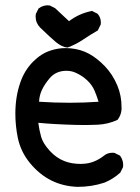

<svg xmlns="http://www.w3.org/2000/svg" viewBox="-20 -708 540 739"><path d="M39.1 -270.5Q39.1 -335 57.6 -388.7Q73.7 -437 107.9 -471.2Q139.2 -502.4 175.3 -513.7Q203.1 -522.9 232.4 -522.9Q242.2 -522.9 252 -522Q291.5 -518.1 322.8 -501Q354 -483.9 383.8 -452.9Q413.6 -421.9 431.6 -378.9Q447.8 -340.3 447.8 -295.9Q447.8 -291 447.8 -286.1V-285.6Q445.8 -264.6 433.1 -247.6L432.1 -246.6Q397 -230 356 -228Q315.4 -226.1 276.4 -227.1Q186 -229.5 127.4 -235.4Q131.3 -206.1 138.4 -181.2Q145.5 -156.2 170.9 -128.2Q196.3 -100.1 228 -87.9Q255.4 -77.1 290.5 -77.1Q295.9 -77.1 301.3 -77.6Q342.8 -79.6 380.4 -108.9Q393.6 -120.1 413.1 -120.1Q416 -120.1 420.4 -119.6L441.9 -108.9L442.9 -107.4Q454.1 -91.8 454.1 -72.3Q454.1 -69.3 453.6 -64.9L442.9 -43.5Q416 -19 381.8 -4.9Q381.8 -4.9 381.3 -4.9Q333.5 11.2 278.3 11.2Q167.5 7.3 95.7 -80.1Q59.6 -123.5 48.3 -178.7Q39.1 -224.6 39.1 -270.5ZM235.8 -435.5Q195.3 -435.5 170.9 -406.7Q150.9 -382.8 141.1 -361.3Q131.3 -339.8 130.4 -316.4Q250.5 -308.6 359.4 -316.4Q352.1 -339.8 343.8 -359.4Q334.5 -380.9 315.7 -398.7Q296.9 -416.5 272 -427.7Q255.4 -435.5 235.8 -435.5ZM117.2 -643.6Q117.2 -652.3 118.2 -654.8L128.4 -675.3Q138.2 -682.6 147 -685.1Q155.8 -687.5 161.4 -687.5Q167 -687.5 171.4 -687L192.4 -676.3L245.6 -626.5Q284.2 -655.8 332 -665.5L334 -666L356 -654.8L356.4 -653.8Q368.2 -640.6 368.2 -621.1Q368.2 -618.2 367.7 -613.8L356.4 -590.8Q328.1 -574.7 300.8 -556.2Q272.9 -537.1 239.7 -524.9Q228.5 -525.9 217.8 -531.2Q207 -536.6 195.8 -545.4Q174.3 -563.5 134.8 -601.6Q117.2 -619.6 117.2 -643.6Z"/></svg>

Font: Bakudai
Style: Medium
Weight: 500
Version: Version 1.48